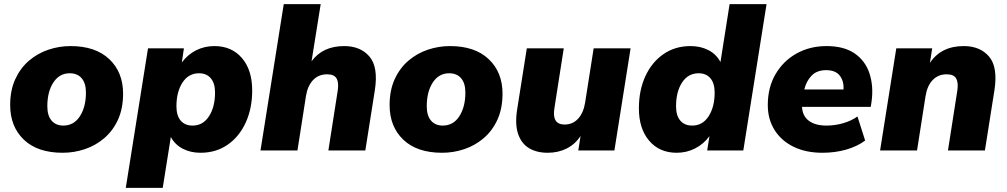

<svg xmlns="http://www.w3.org/2000/svg" viewBox="-20 -725 4853 925"><path d="M282 11Q161 11 95 -52Q29 -115 29 -219Q29 -290 53.5 -343.5Q78 -397 119.5 -432.5Q161 -468 213 -485.5Q265 -503 320 -503Q440 -503 506.5 -440Q573 -377 573 -274Q573 -202 548.5 -148.5Q524 -95 482.5 -59.5Q441 -24 389 -6.5Q337 11 282 11ZM285 -120Q336 -120 365 -165Q394 -210 394 -279Q394 -324 373.5 -348Q353 -372 316 -372Q266 -372 237 -327.5Q208 -283 208 -213Q208 -168 228.5 -144Q249 -120 285 -120Z M586 180 693 -492H866L856 -424Q884 -462 924.5 -482.5Q965 -503 1013 -503Q1096 -503 1145.5 -445.5Q1195 -388 1195 -289Q1195 -203 1164 -135Q1133 -67 1077 -28Q1021 11 946 11Q898 11 860.5 -8.5Q823 -28 803 -65L764 180ZM908 -120Q958 -120 987 -165Q1016 -210 1016 -279Q1016 -324 995.5 -348Q975 -372 939 -372Q888 -372 859 -327Q830 -282 830 -213Q830 -168 850.5 -144Q871 -120 908 -120Z M1235 0 1347 -705H1525L1481 -430Q1535 -503 1638 -503Q1717 -503 1760 -452.5Q1803 -402 1786 -291L1740 0H1562L1607 -288Q1613 -327 1601.5 -347Q1590 -367 1556 -367Q1515 -367 1488.5 -339.5Q1462 -312 1454 -262L1413 0Z M2110 11Q1989 11 1923 -52Q1857 -115 1857 -219Q1857 -290 1881.5 -343.5Q1906 -397 1947.5 -432.5Q1989 -468 2041 -485.5Q2093 -503 2148 -503Q2268 -503 2334.5 -440Q2401 -377 2401 -274Q2401 -202 2376.5 -148.5Q2352 -95 2310.5 -59.5Q2269 -24 2217 -6.5Q2165 11 2110 11ZM2113 -120Q2164 -120 2193 -165Q2222 -210 2222 -279Q2222 -324 2201.5 -348Q2181 -372 2144 -372Q2094 -372 2065 -327.5Q2036 -283 2036 -213Q2036 -168 2056.5 -144Q2077 -120 2113 -120Z M2619 11Q2566 11 2529 -11Q2492 -33 2476 -80Q2460 -127 2472 -201L2518 -492H2696L2651 -204Q2638 -125 2700 -125Q2739 -125 2765 -153Q2791 -181 2799 -231L2840 -492H3018L2940 0H2766L2777 -70Q2751 -30 2710 -9.5Q2669 11 2619 11Z M3240 11Q3157 11 3107.5 -47Q3058 -105 3058 -203Q3058 -290 3089 -357.5Q3120 -425 3176 -464Q3232 -503 3307 -503Q3355 -503 3393 -483.5Q3431 -464 3451 -426L3495 -705H3673L3561 0H3387L3398 -69Q3370 -31 3329 -10Q3288 11 3240 11ZM3315 -120Q3365 -120 3394 -165Q3423 -210 3423 -279Q3423 -324 3402.5 -348Q3382 -372 3346 -372Q3295 -372 3266 -327.5Q3237 -283 3237 -213Q3237 -168 3257.5 -144Q3278 -120 3315 -120Z M3942 11Q3863 11 3804 -17.5Q3745 -46 3712 -98Q3679 -150 3679 -219Q3679 -304 3716.5 -368Q3754 -432 3818 -467.5Q3882 -503 3962 -503Q4046 -503 4097.5 -467.5Q4149 -432 4169 -371Q4189 -310 4179 -236L4175 -210H3844Q3846 -166 3877 -143Q3908 -120 3962 -120Q4003 -120 4042.5 -131.5Q4082 -143 4111 -164L4148 -48Q4111 -20 4057.5 -4.5Q4004 11 3942 11ZM3960 -387Q3915 -387 3889.5 -360Q3864 -333 3855 -294H4044Q4046 -335 4025.5 -361Q4005 -387 3960 -387Z M4220 0 4298 -492H4471L4460 -422Q4514 -503 4623 -503Q4702 -503 4745 -452.5Q4788 -402 4771 -291L4725 0H4547L4592 -288Q4598 -327 4586.5 -347Q4575 -367 4541 -367Q4500 -367 4473.5 -339.5Q4447 -312 4439 -262L4398 0Z"/></svg>

Font: Nunito Sans Black
Style: Italic
Weight: 900
Italic angle: -9°
Designer: Vernon Adams
Foundry: Vernon Adams
Version: Version 3.006; ttfautohint (v1.8.3)